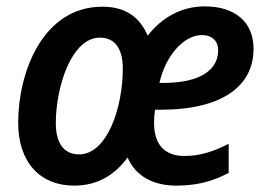

<svg xmlns="http://www.w3.org/2000/svg" viewBox="-20 -572 836 602"><path d="M212 10C287 10 340 -24 380 -78C406 -19 461 10 533 10C596 10 647 -3 697 -30V-121C647 -96 607 -83 558 -83C495 -83 463 -120 463 -187C463 -200 464 -214 466 -228H484C678 -228 775 -303 775 -419C775 -502 718 -552 622 -552C549 -552 487 -517 443 -460C419 -517 375 -551 301 -551C115 -551 37 -347 37 -187C37 -63 106 10 212 10ZM493 -312H480C498 -395 555 -462 613 -462C646 -462 664 -443 664 -414C664 -352 606 -312 493 -312ZM228 -88C181 -88 155 -122 155 -186C155 -299 204 -454 293 -454C343 -454 365 -416 365 -357C365 -232 315 -88 228 -88Z"/></svg>

Font: Noto Sans SemiCondensed SemiBold
Style: Italic
Weight: 600
Width: 4
Italic angle: -12°
Designer: Monotype Design Team
Foundry: Monotype Imaging Inc.
Version: Version 2.013